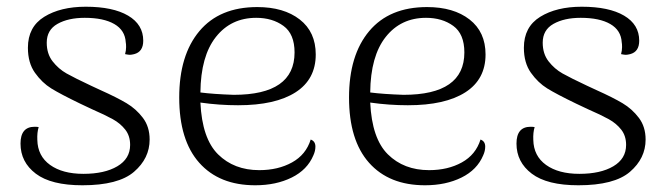

<svg xmlns="http://www.w3.org/2000/svg" viewBox="-20 -538 1980 571"><path d="M41 -111Q41 -161 83 -161Q91 -161 95 -160Q90 -144 91 -122Q92 -74 129 -47.5Q166 -21 228 -21Q291 -21 329 -43.5Q367 -66 367 -107Q367 -134 352.5 -152.5Q338 -171 315.5 -183.5Q293 -196 254 -213L218 -230Q160 -258 132.5 -275Q105 -292 84 -321.5Q63 -351 63 -396Q63 -458 111.5 -488Q160 -518 235 -518Q316 -518 361 -491.5Q406 -465 406 -417Q406 -384 379 -377Q371 -375 366 -375Q362 -375 352 -377Q355 -388 355 -398Q355 -408 354 -412Q352 -448 320 -466.5Q288 -485 232 -485Q183 -485 151 -467Q119 -449 119 -411Q119 -378 136.5 -355.5Q154 -333 178 -319.5Q202 -306 251 -283L279 -270Q328 -248 356.5 -231Q385 -214 405 -187.5Q425 -161 425 -123Q425 -67 378.5 -27Q332 13 225 13Q132 13 86.5 -21.5Q41 -56 41 -111Z M918 -102Q918 -89 912 -76Q894 -33 847.5 -10Q801 13 739 13Q632 13 572.5 -54Q513 -121 513 -248Q513 -374 573 -445.5Q633 -517 745 -517Q824 -517 871.5 -480Q919 -443 919 -376Q919 -302 859 -263.5Q799 -225 688 -225Q632 -225 576 -233Q581 -126 628.5 -79Q676 -32 751 -32Q807 -32 848.5 -55Q890 -78 904 -123Q918 -118 918 -102ZM576 -263Q615 -258 675 -256Q856 -256 856 -382Q856 -437 823 -461Q790 -485 742 -485Q667 -485 622 -428Q577 -371 576 -263Z M1423 -102Q1423 -89 1417 -76Q1399 -33 1352.5 -10Q1306 13 1244 13Q1137 13 1077.5 -54Q1018 -121 1018 -248Q1018 -374 1078 -445.5Q1138 -517 1250 -517Q1329 -517 1376.5 -480Q1424 -443 1424 -376Q1424 -302 1364 -263.5Q1304 -225 1193 -225Q1137 -225 1081 -233Q1086 -126 1133.5 -79Q1181 -32 1256 -32Q1312 -32 1353.5 -55Q1395 -78 1409 -123Q1423 -118 1423 -102ZM1081 -263Q1120 -258 1180 -256Q1361 -256 1361 -382Q1361 -437 1328 -461Q1295 -485 1247 -485Q1172 -485 1127 -428Q1082 -371 1081 -263Z M1516 -111Q1516 -161 1558 -161Q1566 -161 1570 -160Q1565 -144 1566 -122Q1567 -74 1604 -47.5Q1641 -21 1703 -21Q1766 -21 1804 -43.5Q1842 -66 1842 -107Q1842 -134 1827.5 -152.5Q1813 -171 1790.5 -183.5Q1768 -196 1729 -213L1693 -230Q1635 -258 1607.5 -275Q1580 -292 1559 -321.5Q1538 -351 1538 -396Q1538 -458 1586.5 -488Q1635 -518 1710 -518Q1791 -518 1836 -491.5Q1881 -465 1881 -417Q1881 -384 1854 -377Q1846 -375 1841 -375Q1837 -375 1827 -377Q1830 -388 1830 -398Q1830 -408 1829 -412Q1827 -448 1795 -466.5Q1763 -485 1707 -485Q1658 -485 1626 -467Q1594 -449 1594 -411Q1594 -378 1611.5 -355.5Q1629 -333 1653 -319.5Q1677 -306 1726 -283L1754 -270Q1803 -248 1831.5 -231Q1860 -214 1880 -187.5Q1900 -161 1900 -123Q1900 -67 1853.5 -27Q1807 13 1700 13Q1607 13 1561.5 -21.5Q1516 -56 1516 -111Z"/></svg>

Font: Arima Madurai Light
Style: Regular
Weight: 300
Designer: Joana Correia and Natanael Gama
Foundry: NDISCOVER
Version: Version 1.019